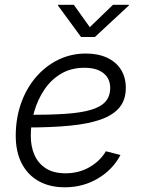

<svg xmlns="http://www.w3.org/2000/svg" viewBox="-20 -774 596 804"><path d="M251 10.3Q188.5 10.3 142.3 -15.4Q96.2 -41 71 -89.6Q45.9 -138.2 45.9 -205.6Q45.9 -277.8 67.9 -340.6Q89.8 -403.3 129.9 -450.2Q169.9 -497.1 223.4 -523.4Q276.9 -549.8 339.4 -549.8Q391.1 -549.8 428.7 -532.2Q466.3 -514.6 486.6 -482.4Q506.8 -450.2 506.8 -405.8Q506.8 -356.4 480.7 -324.5Q454.6 -292.5 402.8 -273.9Q351.1 -255.4 273.4 -247.8Q195.8 -240.2 92.8 -240.2L100.6 -293Q190.4 -293 254.9 -297.4Q319.3 -301.8 360.6 -314Q401.9 -326.2 421.6 -348.4Q441.4 -370.6 441.4 -406.2Q441.4 -445.3 413.1 -467.8Q384.8 -490.2 333.5 -490.2Q277.8 -490.2 235.8 -465.3Q193.8 -440.4 165.8 -398.7Q137.7 -356.9 123.3 -306.6Q108.9 -256.3 108.9 -205.1Q108.9 -160.2 124.5 -124.8Q140.1 -89.4 172.4 -68.8Q204.6 -48.3 254.4 -48.3Q309.6 -48.3 354.2 -73.7Q398.9 -99.1 423.3 -140.6L484.4 -125Q452.6 -64 390.4 -26.9Q328.1 10.3 251 10.3ZM289.1 -753.9 356 -660.2 453.1 -753.9H520L519.5 -751L377.4 -619.1H319.3L222.7 -751L223.1 -753.9Z"/></svg>

Font: Inter 18pt Light
Style: Italic
Weight: 300
Italic angle: -9.3988°
Designer: Rasmus Andersson
Foundry: rsms
Version: Version 4.001;git-66647c0bb